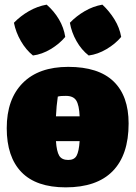

<svg xmlns="http://www.w3.org/2000/svg" viewBox="-20 -795 584 827"><path d="M263 12Q136 12 72.5 -53.5Q9 -119 9 -243Q9 -368 78 -437.5Q147 -507 274 -507Q404 -507 469 -444.5Q534 -382 534 -263Q534 -128 465.5 -58Q397 12 263 12ZM229 -379Q226 -359 224 -338Q222 -317 221 -294H323Q321 -342 308.5 -362Q296 -382 264 -382Q252 -382 244.5 -381.5Q237 -381 229 -379ZM274 -106Q300 -106 310 -124.5Q320 -143 323 -187H221Q224 -143 235 -124.5Q246 -106 274 -106ZM181 -775Q213 -747 234 -711.5Q255 -676 261 -636Q236 -606 198.5 -583.5Q161 -561 122 -556Q92 -580 70 -618Q48 -656 40 -697Q68 -726 104.5 -747Q141 -768 181 -775ZM421 -775Q451 -747 473 -711.5Q495 -676 502 -636Q477 -606 439 -583.5Q401 -561 362 -556Q331 -580 309.5 -618Q288 -656 281 -697Q309 -726 345 -747Q381 -768 421 -775Z"/></svg>

Font: Piazzolla Black
Style: Regular
Weight: 900
Designer: Juan Pablo del Peral
Foundry: Huerta Tipografica
Version: Version 1.330